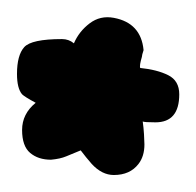

<svg xmlns="http://www.w3.org/2000/svg" viewBox="-25 -746 231 226"><path d="M186 -635Q186 -602 158 -602Q145 -602 143 -603Q144 -596 144.5 -588Q145 -580 145 -576Q145 -562 138 -553Q128 -540 109 -540Q95 -540 83 -553Q76 -561 70 -569Q60 -565 53 -562Q46 -559 35 -558Q20 -558 10.5 -566Q1 -574 1 -593Q1 -612 17 -625Q4 -632 1 -635Q-5 -642 -5 -659Q-5 -681 3.5 -690.5Q12 -700 48 -700Q56 -700 62 -695Q68 -709 80.5 -718.5Q93 -728 109 -725Q141 -719 144 -687Q142 -681 142 -679Q139 -669 140 -666Q160 -664 173 -657.5Q186 -651 186 -635Z"/></svg>

Font: Praegefest
Style: Regular
Weight: 600
Designer: Peter Wiegel nach alter Vorlage
Foundry: Peter Wiegel
Version: Version 1.000